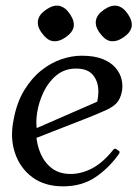

<svg xmlns="http://www.w3.org/2000/svg" viewBox="-20 -648 486 679"><path d="M399.8 -102.5Q365 -53.5 317.2 -21.2Q269.5 11 203 11Q137.5 11 94 -21.5Q50.5 -54 32.8 -107.5Q15 -161 28 -224Q39 -285 65.5 -328.5Q92 -372 126.1 -399Q160.2 -426 197.1 -438.5Q234 -451 268.5 -451Q314 -451 343.5 -439Q373 -427 389.2 -407.5Q405.5 -388 410.2 -366.1Q415 -344.2 411 -323.8Q406 -299.5 393.8 -285.1Q381.5 -270.8 356.1 -259.1Q330.8 -247.5 287 -230L61.2 -141.8L57 -172L358.5 -303.5L312.2 -253.5Q327.5 -288.2 327.9 -323.2Q328.2 -358.2 309.5 -381.9Q290.8 -405.5 249 -405.5Q208.8 -405.5 180 -382Q151.2 -358.5 134.1 -322.5Q117 -286.5 111.2 -248.8Q105.5 -211 112 -182.8L108 -171.5Q110.2 -135.5 124.1 -103.8Q138 -72 164.2 -52.4Q190.5 -32.8 229.8 -32.8Q268.5 -32.8 306.9 -53.2Q345.2 -73.8 380 -117.8Q385.2 -124.2 390.2 -121.2L400.8 -114Q405.5 -110.5 399.8 -102.5ZM189 -627.5Q210.8 -623 227.5 -598Q244 -573.8 240.5 -553Q236 -532 211 -515.5Q186.8 -499 165 -502.8Q145.2 -506.8 127.5 -532Q110.2 -555.2 114.5 -577Q119 -598 144 -614.5Q168.2 -631 189 -627.5ZM394 -627.5Q415.8 -623 432.5 -598Q449 -573.8 445.5 -553Q441 -532 416 -515.5Q391.8 -499 370 -502.8Q350.2 -506.8 332.5 -532Q315.2 -555.2 319.5 -577Q324 -598 349 -614.5Q373.2 -631 394 -627.5Z"/></svg>

Font: Young Serif Light
Style: Italic
Weight: 300
Italic angle: -10.979°
Designer: Bastien Sozeau
Foundry: NBR — Bastien Sozeau
Version: Version 5.001